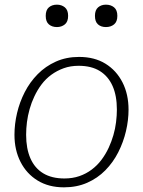

<svg xmlns="http://www.w3.org/2000/svg" viewBox="-20 -791 613 823"><path d="M446 -158Q458 -184 466 -211.5Q474 -239 477.5 -267.5Q481 -296 481 -321Q481 -381 462.5 -422.5Q444 -464 408 -486.5Q372 -509 317 -509Q282 -509 253 -498.5Q224 -488 200 -470.5Q176 -453 158 -429Q140 -405 127 -377Q115 -352 107 -323.5Q99 -295 95.5 -267.5Q92 -240 92 -213Q92 -154 110.5 -112Q129 -70 165.5 -48Q202 -26 256 -26Q291 -26 320 -36Q349 -46 373 -64Q397 -82 415 -106Q433 -130 446 -158ZM42 -213Q42 -259 53 -306Q64 -353 86 -396Q108 -439 141.5 -473Q175 -507 219.5 -527Q264 -547 319 -547Q385 -547 432 -518Q479 -489 505 -438Q531 -387 531 -321Q531 -276 520 -229Q509 -182 487 -138.5Q465 -95 431.5 -61Q398 -27 353.5 -7.5Q309 12 254 12Q189 12 141.5 -17Q94 -46 68 -97Q42 -148 42 -213ZM224 -675Q244 -675 258 -686.5Q272 -698 272 -723Q272 -748 258 -759.5Q244 -771 224 -771Q203 -771 189.5 -759.5Q176 -748 176 -723Q176 -698 189.5 -686.5Q203 -675 224 -675ZM434 -675Q455 -675 469 -686.5Q483 -698 483 -723Q483 -748 469 -759.5Q455 -771 434 -771Q414 -771 400.5 -759.5Q387 -748 387 -723Q387 -698 400 -686.5Q413 -675 434 -675Z"/></svg>

Font: Roboto Serif Thin
Style: Italic
Weight: 250
Italic angle: -10°
Version: Version 1.007